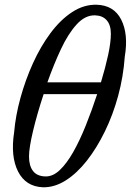

<svg xmlns="http://www.w3.org/2000/svg" viewBox="-20 -781 579 814"><path d="M162 13Q89 10 56.5 -54Q24 -118 40 -221Q46 -291 67 -367Q88 -443 120 -513.5Q152 -584 194 -640.5Q236 -697 285.5 -729.5Q335 -762 389 -761Q463 -759 494 -697.5Q525 -636 509 -541Q503 -456 481 -375Q459 -294 424.5 -223.5Q390 -153 348 -99.5Q306 -46 258.5 -16Q211 14 162 13ZM172 -33Q204 -32 233.5 -60Q263 -88 290.5 -136.5Q318 -185 343.5 -248.5Q369 -312 392 -382H165Q137 -297 120 -225.5Q103 -154 103 -118Q103 -78 120 -56Q137 -34 172 -33ZM181 -432H408Q427 -495 438.5 -548Q450 -601 450 -638Q450 -675 432.5 -695Q415 -715 383 -716Q341 -717 305 -677.5Q269 -638 238.5 -573Q208 -508 181 -432Z"/></svg>

Font: Zen Old Mincho Medium
Style: Regular
Weight: 500
Designer: Yoshimichi Ohira
Foundry: Positype
Version: Version 1.500